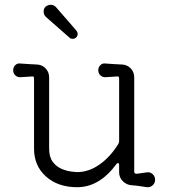

<svg xmlns="http://www.w3.org/2000/svg" viewBox="-20 -770 705 801"><path d="M271 -612 172 -699Q162 -708 162 -722Q162 -734 170 -742Q180 -750 191 -750Q204 -750 213 -741L299 -642Q304 -635 304 -629Q304 -620 298 -614Q292 -608 283 -608Q275 -608 271 -612ZM302 11Q222 11 172 -33.5Q122 -78 122 -150V-443Q122 -453 113 -451L66 -448Q53 -447 44 -455.5Q35 -464 35 -477Q35 -490 44 -498.5Q53 -507 65 -505Q89 -503 102.5 -502.5Q116 -502 131 -501Q154 -501 169.5 -485.5Q185 -470 185 -447V-150Q185 -115 200 -95Q215 -75 236 -66Q257 -57 276 -54.5Q295 -52 302 -52Q350 -52 395 -83.5Q440 -115 474 -170Q477 -176 477 -181V-443Q477 -453 468 -451L421 -448Q408 -447 399 -455.5Q390 -464 390 -477Q390 -490 399 -498.5Q408 -507 420 -505Q444 -503 457.5 -502.5Q471 -502 486 -501Q509 -501 524.5 -485.5Q540 -470 540 -447V-54Q540 -45 550 -45Q561 -46 572 -48Q583 -50 593 -51Q607 -53 617 -43.5Q627 -34 627 -20Q627 -6 617 3Q607 12 593 11Q579 9 563 6.5Q547 4 531 3Q509 2 493 -13.5Q477 -29 477 -51V-82Q477 -88 473.5 -89.5Q470 -91 466 -86Q395 11 302 11Z"/></svg>

Font: Kiwi Maru Light
Style: Regular
Weight: 300
Designer: Hiroki-Chan
Version: Version 1.100